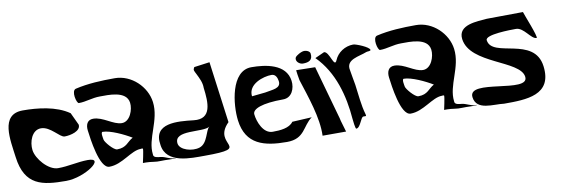

<svg xmlns="http://www.w3.org/2000/svg" viewBox="-67 -1193 4705 1609"><g transform="rotate(-10 2286.0 -388.5)"><path d="M527.1 -552C418.6 -628.5 259.2 -645 135.2 -645C-60.5 -645 -9.7 -417.9 9.2 -270C41 -21.5 190.6 0 391.7 0C553.7 0 753.1 -142.4 598.7 -141C511.2 -140.2 432.1 -117 343.7 -117C261.7 -117 167.7 -227.2 158 -303C149 -373.2 181.4 -471 259.5 -471C339.4 -471 403 -369 443.5 -369C494.9 -369 583.7 -390.8 576.7 -446Z M1003.1 -260C953.8 -234.6 940.5 -186 858.6 -186C828.8 -186 762.4 -265.4 759.8 -286C758.4 -296.6 744.7 -352 763.3 -352C827 -352 941.2 -298.1 1003.1 -260ZM605.8 -747C562.1 -736.7 589.6 -624 609.5 -624C671.1 -624 724.9 -648 792.5 -648C861.1 -648 1019.2 -658.1 1032.7 -552C1040.2 -494 1006.1 -396 935.7 -396C862.5 -396 787.9 -474 703.7 -474C652.7 -474 637.1 -431.7 643.2 -384C651.9 -316.2 684 -54 769.4 -54C880.3 -54 969.9 -156 1053.4 -156C1053.4 -156 1070.9 -159.5 1071.8 -153C1073.7 -137.9 1050.7 -36 1050.7 -36H1077.7C1118.9 -36 1159.8 -23.9 1201.9 -27C1237.4 -29.7 1322.8 -22 1333.5 -30H1315.5C1279.5 -30 1243.2 -55.5 1206.7 -60C1185.7 -62.6 1143.4 -62.5 1145.5 -93C1127.8 -230.8 1242.6 -365.8 1222.2 -525C1205.3 -657.3 1083.4 -777 941 -777C827.7 -777 711.6 -771.9 605.8 -747Z M1540.9 -81C1476.3 -60 1371.8 -89.8 1364.5 -147C1349.1 -267.1 1592.5 -199.5 1652.6 -240C1617.7 -216.4 1614.6 -105 1540.9 -81ZM1746.7 -771 1614 -753C1599.3 -729 1606.8 -723.1 1621.6 -693C1641.4 -652.8 1662.3 -613.3 1661.8 -567C1677.9 -441.1 1686.7 -297 1532 -315C1397.8 -330.6 1188.1 -352 1222 -159C1243 5.8 1457.1 -6 1571.5 -6C1990.5 -6 1642.5 -75.7 1816.4 -249Z M2048.2 -428C2034.8 -533.2 2170.8 -576 2239.3 -576C2273.4 -576 2286.4 -545.3 2291 -516C2301.6 -449 2222.1 -453 2162.7 -440ZM2301.3 -357C2374.9 -357 2405.8 -431.9 2397.3 -498C2378.4 -645.3 2203.5 -669 2084.4 -669C1910.1 -669 1879.7 -385.7 1897.1 -249C1924.1 -38.7 2078.6 0 2271 0C2424 0 2427 -109.2 2510.5 -168L2343.7 -159C2309.6 -110.7 2231.2 -105 2167.6 -105C2086.6 -105 2046.8 -213.9 2040.7 -276C2036.2 -321.5 2119.8 -357 2301.3 -357Z M2533.6 -725C2528 -723.8 2507.4 -719 2479.9 -699C2467 -689.6 2461.2 -681.1 2463.1 -666C2466.3 -641.4 2494.5 -624 2516.5 -624C2568.6 -624 2601.4 -640.1 2594.3 -696C2591.4 -718.4 2556 -730 2533.6 -725ZM2573.3 0H2773.3L2745.1 -96C2743.1 -111.4 2736.8 -128.9 2732.9 -144L2611.7 -576L2452.3 -579C2445.9 -590 2462.5 -494.9 2463.4 -492C2511.9 -340.4 2579.2 -152.2 2573.3 0Z M2626.7 -651C2774.7 -503.5 2829.5 -291.5 2844.7 -96C2845.7 -83.5 2853.5 -9 2861.8 -9C2898.4 -9 2915.7 -99 2937.3 -99H2958.3C2963.6 -99 2959.7 -111.5 2959.4 -114C2934.5 -198.9 2929.9 -286 2917.4 -372C2911.3 -414.1 2899.8 -462.6 2894.9 -501C2873.4 -596.7 2994 -600.8 3055.8 -627C3065.4 -631.1 3094.7 -627.4 3093.3 -639C3090 -664.4 2981.1 -708 2958.4 -708C2887.2 -707.5 2823.3 -664.9 2797.9 -603C2770.4 -536.2 2751.9 -687 2706.1 -687Z M3566.1 -260C3516.8 -234.6 3503.5 -186 3421.6 -186C3391.8 -186 3325.4 -265.4 3322.8 -286C3321.4 -296.6 3307.7 -352 3326.3 -352C3390 -352 3504.2 -298.1 3566.1 -260ZM3168.8 -747C3125.1 -736.7 3152.6 -624 3172.5 -624C3234.1 -624 3287.9 -648 3355.5 -648C3424.1 -648 3582.2 -658.1 3595.7 -552C3603.2 -494 3569.1 -396 3498.7 -396C3425.5 -396 3350.9 -474 3266.7 -474C3215.7 -474 3200.1 -431.7 3206.2 -384C3214.9 -316.2 3247 -54 3332.4 -54C3443.3 -54 3532.9 -156 3616.4 -156C3616.4 -156 3633.9 -159.5 3634.8 -153C3636.7 -137.9 3613.7 -36 3613.7 -36H3640.7C3681.9 -36 3722.8 -23.9 3764.9 -27C3800.4 -29.7 3885.8 -22 3896.5 -30H3878.5C3842.5 -30 3806.2 -55.5 3769.7 -60C3748.7 -62.6 3706.4 -62.5 3708.5 -93C3690.8 -230.8 3805.6 -365.8 3785.2 -525C3768.3 -657.3 3646.4 -777 3504 -777C3390.7 -777 3274.6 -771.9 3168.8 -747Z M4406.7 -729 4098.1 -726C4019.2 -718 3849.8 -720.8 3866 -594C3894 -375 4313 -336.3 4331.4 -192C4350 -46.5 3845.7 -260.3 3866.3 -99C3881.5 19.3 4029.8 -12 4118 0C4307.4 0 4529.9 -1 4497.8 -252C4463.8 -517.6 4086.9 -391.5 4066.8 -549C4060.4 -598.4 4281.5 -600 4324.2 -600C4390.9 -600 4434.4 -495 4481.7 -495C4499.8 -495 4408.3 -716.5 4406.7 -729Z"/></g></svg>

Font: Rocketfuel
Style: Regular
Weight: 400
Designer: Mew Too
Foundry: Cannot Into Space Fonts.
Version: Version 0.27